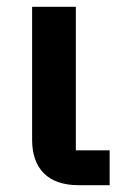

<svg xmlns="http://www.w3.org/2000/svg" viewBox="-20 -542 360 562"><path d="M301 -102H202V-522H74V-133C74 -48 121 0 209 0H301Z"/></svg>

Font: Braiins Sans SemiBold
Style: Regular
Weight: 600
Designer: Mike Abbink, Paul van der Laan, Pieter van Rosmalen, Jiri Chlebus, Lubos Buracinsky
Foundry: Bold Monday, Sudetype
Version: Version 1.000;hotconv 1.0.109;makeotfexe 2.5.65596